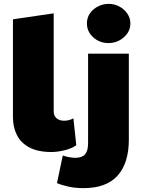

<svg xmlns="http://www.w3.org/2000/svg" viewBox="-20 -779 737 994"><path d="M247 8Q176 8 131.5 -16Q87 -40 67 -81Q47 -122 47 -173V-679L258 -710V-202Q258 -179 273 -166.5Q288 -154 312 -154Q336 -154 360 -166L375 -27Q351 -10 314 -1Q277 8 247 8ZM412 195Q371 195 336 187.5Q301 180 275 169L305 26Q322 32 339 35Q356 38 370 38Q405 38 420.5 20Q436 2 436 -38V-501H647V-56Q647 65 589 130Q531 195 412 195ZM542 -556Q496 -556 463 -585.5Q430 -615 430 -658Q430 -688 446 -710.5Q462 -733 488 -746Q514 -759 542 -759Q573 -759 598.5 -745Q624 -731 639.5 -708Q655 -685 655 -658Q655 -628 638.5 -605Q622 -582 596.5 -569Q571 -556 542 -556Z"/></svg>

Font: Paytone One
Style: Regular
Weight: 400
Designer: Vernon Adams
Foundry: Vernon Adams
Version: Version 1.002; ttfautohint (v1.8.4.7-5d5b);gftools[0.9.23]